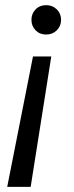

<svg xmlns="http://www.w3.org/2000/svg" viewBox="-20 -529 287 745"><path d="M179 -310 99 196H8L108 -310ZM159 -509Q184 -509 200.5 -492.5Q217 -476 217 -452Q217 -428 200.5 -411.5Q184 -395 159 -395Q134 -395 118 -411.5Q102 -428 102 -452Q102 -476 118 -492.5Q134 -509 159 -509Z"/></svg>

Font: DM Sans 24pt
Style: Italic
Weight: 400
Italic angle: -10°
Designer: Colophon Foundry, Jonny Pinhorn
Foundry: Colophon Foundry
Version: Version 4.004;gftools[0.9.30]